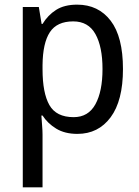

<svg xmlns="http://www.w3.org/2000/svg" viewBox="-20 -617 599 826"><path d="M312 -597Q403 -597 456 -528Q509 -459 509 -320Q509 -184 456 -112.5Q403 -41 313 -41Q259 -41 222 -63.5Q185 -86 163 -120H158Q159 -102 161 -79Q163 -56 163 -38V189H78V-587H147L159 -514H163Q186 -552 221.5 -574.5Q257 -597 312 -597ZM295 -525Q225 -525 194.5 -478.5Q164 -432 163 -337V-319Q163 -217 192.5 -165Q222 -113 297 -113Q360 -113 390.5 -168.5Q421 -224 421 -320Q421 -416 390.5 -470.5Q360 -525 295 -525Z"/></svg>

Font: Noto Sans Tamil UI SemiCondensed
Style: Regular
Weight: 400
Width: 4
Designer: Jelle Bosma - Monotype Design Team
Foundry: Monotype Imaging Inc.
Version: Version 2.004; ttfautohint (v1.8.4.7-5d5b)